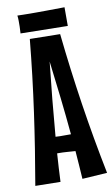

<svg xmlns="http://www.w3.org/2000/svg" viewBox="-92 -868 537 919"><g transform="rotate(-10 176.5 -408.0)"><path d="M231.9 3.9Q229.5 -29.8 227.3 -64Q225.1 -98.1 222.2 -132.8Q200.7 -134.3 180.7 -135.7Q160.6 -137.2 140.1 -137.2H133.8Q131.3 -102.1 129.4 -67.9Q127.4 -33.7 126 0L3.9 -2Q34.2 -176.3 58.6 -349.6Q83 -522.9 100.1 -699.2L247.1 -696.8Q265.6 -522.5 291.7 -350.3Q317.9 -178.2 353 -3.9ZM174.8 -576.2Q165 -486.3 156.2 -397Q147.5 -307.6 140.1 -216.8Q150.4 -215.8 161.1 -215.8Q171.9 -215.8 183.1 -215.8H214.8Q206.5 -306.6 196.3 -396Q186 -485.4 174.8 -576.2ZM290 -819.8V-729L61 -732.9Q62 -749.5 62.5 -765.6Q63 -779.3 62.7 -793.9Q62.5 -808.6 61 -819.8Q72.8 -819.3 88.9 -819.1Q105 -818.8 123.3 -818.6Q141.6 -818.4 161.1 -818.6Q180.7 -818.8 199.2 -818.8Q242.7 -819.3 290 -819.8Z"/></g></svg>

Font: Mouse Memoirs
Style: Regular
Weight: 400
Version: Version 1.000